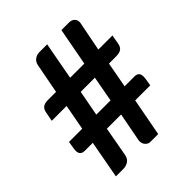

<svg xmlns="http://www.w3.org/2000/svg" viewBox="-199 -850 978 978"><g transform="rotate(-45 290.0 -361.5)"><path d="M415 -204.1 376.5 0H319.8Q305.2 0 294.2 -12Q283.2 -23.9 283.2 -41.5Q283.2 -43.9 283.4 -46.1Q283.7 -48.3 284.2 -50.8L313.5 -204.1H210.9L182.1 -44.9Q177.7 -21 161.6 -10.5Q145.5 0 126 0H71.8L109.4 -204.1H52.2Q36.1 -204.1 27.6 -211.9Q19 -219.7 19 -237.3Q19 -244.6 20.5 -253.4L26.9 -293H122.1L147.9 -431.2H41L50.8 -482.4Q54.2 -501.5 66.2 -510.7Q78.1 -520 105 -520H160.6L191.4 -681.2Q195.3 -701.2 210 -712.2Q224.6 -723.1 244.1 -723.1H299.8L262.2 -520H364.3L402.3 -723.1H457.5Q475.1 -723.1 486.1 -713.1Q497.1 -703.1 497.1 -687.5Q497.1 -682.6 496.6 -680.2L465.3 -520H566.9L557.6 -468.3Q554.2 -449.7 542 -440.4Q529.8 -431.2 502.9 -431.2H453.1L427.7 -293H498.5Q514.6 -293 522.9 -285.2Q531.2 -277.3 531.2 -258.8Q531.2 -252 529.8 -243.2L523.4 -204.1ZM223.6 -293H326.2L351.6 -431.2H249.5Z"/></g></svg>

Font: Kdam Thmor
Style: Regular
Weight: 400
Foundry: Sovichet Tep
Version: Version 1.20